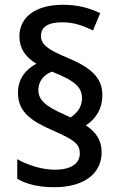

<svg xmlns="http://www.w3.org/2000/svg" viewBox="-20 -784 503 801"><path d="M55 -398C55 -318 106 -281 202 -239C293 -199 313 -182 313 -144C313 -106 283 -76 208 -76C155 -76 93 -96 52 -120V-38C92 -15 142 -3 206 -3C330 -3 404 -59 404 -149C404 -198 381 -233 338 -261C376 -285 407 -326 407 -388C407 -463 355 -504 259 -544C180 -577 151 -598 151 -634C151 -670 178 -691 240 -691C288 -691 326 -677 368 -657L398 -729C351 -751 306 -764 242 -764C130 -764 61 -714 61 -632C61 -582 86 -546 132 -518C89 -496 55 -456 55 -398ZM140 -409C140 -446 165 -474 197 -485C296 -446 322 -419 322 -373C322 -336 300 -311 274 -294L249 -306C171 -340 140 -366 140 -409Z"/></svg>

Font: Noto Sans Khmer SemiCondensed Medium
Style: Regular
Weight: 500
Width: 4
Designer: Danh Hong and the Monotype Design Team
Foundry: Monotype Imaging Inc.
Version: Version 2.004